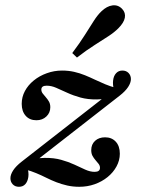

<svg xmlns="http://www.w3.org/2000/svg" viewBox="-20 -695 532 726"><path d="M51.6 11.3Q37.1 11.3 28.2 2Q19.4 -7.3 19.4 -21Q19.4 -34.7 29.8 -50.8Q40.3 -66.9 62.1 -83.9L414.5 -358.9L425 -333.1Q381.5 -319.4 346.8 -319Q312.1 -318.5 284.3 -326.2Q256.5 -333.9 233.9 -344.4Q211.3 -354.8 192.7 -362.9Q174.2 -371 156.5 -371Q136.3 -371 136.3 -356.5Q136.3 -348.4 141.5 -341.5Q146.8 -334.7 153.2 -327.4Q159.7 -320.2 164.9 -311.3Q170.2 -302.4 170.2 -289.5Q170.2 -268.5 155.2 -254.4Q140.3 -240.3 117.7 -240.3Q91.9 -240.3 77 -257.3Q62.1 -274.2 62.1 -302.4Q62.1 -328.2 74.2 -350.8Q86.3 -373.4 107.7 -390.7Q129 -408.1 156.9 -418.1Q184.7 -428.2 214.5 -428.2Q238.7 -428.2 260.1 -423.4Q281.5 -418.5 301.2 -410.5Q321 -402.4 339.5 -393.5Q358.1 -384.7 377.4 -376.6Q396.8 -368.5 417.7 -362.9L411.3 -354Q405.6 -374.2 407.7 -391.1Q409.7 -408.1 419 -418.1Q428.2 -428.2 442.7 -428.2Q457.3 -428.2 466.1 -419Q475 -409.7 475 -396Q475 -382.3 464.5 -366.1Q454 -350 432.3 -333.1L81.5 -59.7L69.4 -83.9Q113.7 -97.6 148.8 -98Q183.9 -98.4 211.3 -90.7Q238.7 -83.1 261.3 -72.6Q283.9 -62.1 302.4 -53.6Q321 -45.2 337.9 -45.2Q358.1 -45.2 358.1 -60.5Q358.1 -68.5 352.8 -75.4Q347.6 -82.3 341.1 -89.5Q334.7 -96.8 329.8 -105.6Q325 -114.5 325 -127.4Q325 -149.2 339.5 -162.5Q354 -175.8 377.4 -175.8Q402.4 -175.8 417.7 -159.3Q433.1 -142.7 433.1 -113.7Q433.1 -88.7 420.6 -65.7Q408.1 -42.7 386.7 -25.4Q365.3 -8.1 337.9 1.6Q310.5 11.3 279.8 11.3Q255.6 11.3 234.3 6.5Q212.9 1.6 193.1 -6Q173.4 -13.7 154.8 -23Q136.3 -32.3 116.9 -40.3Q97.6 -48.4 76.6 -54L83.1 -62.9Q89.5 -42.7 87.1 -25.8Q84.7 -8.9 75.8 1.2Q66.9 11.3 51.6 11.3ZM271 -477.4 253.2 -494.4Q282.3 -533.1 301.2 -563.3Q320.2 -593.5 334.7 -616.1Q349.2 -638.7 363.7 -652.4Q383.9 -671.8 405.2 -674.6Q426.6 -677.4 441.9 -661.3Q455.6 -646.8 452 -627.8Q448.4 -608.9 427.4 -587.9Q412.1 -572.6 389.9 -558.1Q367.7 -543.5 338.3 -525Q308.9 -506.5 271 -477.4Z"/></svg>

Font: Playfair 9pt
Style: Bold Italic
Weight: 700
Italic angle: -15.6°
Designer: Claus Eggers Sørensen
Foundry: Claus Eggers Sørensen
Version: Version 2.203